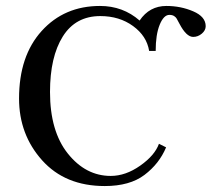

<svg xmlns="http://www.w3.org/2000/svg" viewBox="-20 -615 717 645"><path d="M449 -546Q482 -595 539 -595Q587 -595 629 -577Q671 -559 671 -527Q671 -513 658 -502Q645 -491 629 -491Q606 -491 583 -535Q576 -548 573.5 -552.5Q571 -557 565 -561Q559 -565 549 -565Q530 -565 516.5 -532Q503 -499 503 -444H481Q473 -494 427 -527.5Q381 -561 317 -561Q234 -561 191 -492.5Q148 -424 148 -306Q148 -174 208 -99Q268 -24 352 -24Q402 -24 451 -58.5Q500 -93 514 -132L538 -120Q515 -65 465.5 -27.5Q416 10 332 10Q199 10 121.5 -76.5Q44 -163 44 -284Q44 -427 120 -511Q196 -595 316 -595Q393 -595 449 -546Z"/></svg>

Font: Judson
Style: Regular
Weight: 400
Version: Version 20110429